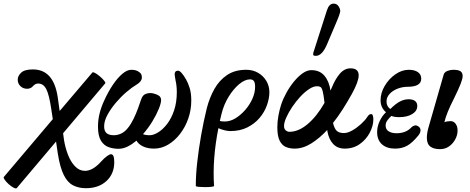

<svg xmlns="http://www.w3.org/2000/svg" viewBox="-62 -811 2598 1062"><path d="M31 229Q27 234 14 227.5Q1 221 -13 208.5Q-27 196 -35.5 184Q-44 172 -41 168L230 -152L222 -205Q210 -287 194 -318Q178 -349 149 -349Q133 -349 121 -335Q114 -327 105.5 -323.5Q97 -320 88 -320Q66 -320 51 -334.5Q36 -349 36 -370Q36 -391 55 -409Q74 -427 120 -427Q234 -427 257 -275L268 -197L449 -410Q452 -414 464.5 -407Q477 -400 491 -388Q505 -376 514 -365Q523 -354 520 -350L287 -74L292 -37Q299 6 314 45Q329 84 353 109Q377 134 408 134Q451 134 497 83Q516 62 530.5 52Q545 42 552 42Q560 42 565 51.5Q570 61 570 86Q570 150 527 190Q484 230 413 230Q373 230 342 214Q311 198 290.5 156.5Q270 115 258 40L248 -28Z M593 12Q564 12 538 2.5Q512 -7 496 -33.5Q480 -60 480 -111Q480 -148 489 -184Q498 -220 514 -254Q536 -303 562 -341.5Q588 -380 614.5 -402.5Q641 -425 664 -425Q678 -425 689 -422Q700 -419 711 -410Q724 -400 722.5 -379.5Q721 -359 692 -342Q668 -328 637.5 -302Q607 -276 579 -243Q551 -210 532.5 -176Q514 -142 514 -112Q514 -86 527.5 -74.5Q541 -63 568 -63Q589 -63 609.5 -73Q630 -83 646 -104Q663 -125 677 -154Q691 -183 701.5 -212Q712 -241 719 -262Q727 -287 748 -293Q769 -299 787 -294Q804 -290 816.5 -282Q829 -274 829 -257Q829 -240 816 -208Q803 -176 780.5 -139Q758 -102 729 -69Q743 -63 766 -63Q787 -63 813 -79Q839 -95 862.5 -125.5Q886 -156 901 -200.5Q916 -245 916 -302Q916 -319 914 -337Q912 -355 910 -361Q908 -373 906 -384.5Q904 -396 904 -400Q904 -420 923 -420Q939 -420 967 -372Q978 -353 987 -324.5Q996 -296 996 -255Q996 -203 979.5 -155.5Q963 -108 934 -70.5Q905 -33 868 -11Q831 11 790 11Q755 11 729.5 -1Q704 -13 693 -33Q669 -13 644 -0.5Q619 12 593 12Z M1021 217Q1021 157 1029 85.5Q1037 14 1050.5 -63Q1064 -140 1082 -213Q1097 -271 1124 -319Q1151 -367 1194 -396Q1237 -425 1300 -425Q1337 -425 1366 -408Q1395 -391 1411.5 -363Q1428 -335 1428 -301Q1428 -267 1414.5 -229Q1401 -191 1374 -159Q1347 -127 1306.5 -106.5Q1266 -86 1212 -86Q1199 -86 1181.5 -90Q1164 -94 1146 -102Q1112 69 1122 217Q1122 221 1106.5 222.5Q1091 224 1071.5 224Q1052 224 1036.5 222.5Q1021 221 1021 217ZM1163 -180Q1158 -161 1154 -142Q1162 -139 1182 -139Q1211 -139 1240 -156.5Q1269 -174 1294 -202.5Q1319 -231 1334 -264.5Q1349 -298 1349 -331Q1349 -354 1342 -363Q1335 -372 1321 -372Q1293 -372 1261.5 -346Q1230 -320 1203 -276.5Q1176 -233 1163 -180Z M1567 11Q1541 11 1519.5 2Q1498 -7 1485 -32.5Q1472 -58 1472 -107Q1472 -139 1478 -171.5Q1484 -204 1493 -232Q1504 -265 1522.5 -298.5Q1541 -332 1564.5 -360.5Q1588 -389 1612.5 -406Q1637 -423 1660 -423Q1707 -423 1733 -391.5Q1759 -360 1766 -310Q1770 -319 1774 -328Q1792 -373 1817.5 -403Q1843 -433 1877 -433Q1922 -433 1922 -394Q1922 -360 1884 -291Q1860 -248 1834 -207Q1808 -166 1780 -131Q1788 -98 1801.5 -86.5Q1815 -75 1840 -75Q1861 -75 1886.5 -89.5Q1912 -104 1934.5 -124.5Q1957 -145 1968 -162Q1975 -173 1980 -176.5Q1985 -180 1991 -180Q2003 -180 2003 -150Q2003 -115 1983.5 -77.5Q1964 -40 1928.5 -14.5Q1893 11 1845 11Q1805 11 1781 -14.5Q1757 -40 1749 -84Q1749 -86 1748 -92Q1705 -46 1659.5 -17.5Q1614 11 1567 11ZM1509 -114Q1509 -98 1518.5 -90Q1528 -82 1539 -82Q1589 -82 1639.5 -124.5Q1690 -167 1733 -242Q1728 -287 1723 -306Q1718 -325 1711 -329.5Q1704 -334 1691 -334Q1671 -334 1646.5 -317.5Q1622 -301 1598 -275Q1574 -249 1554 -219Q1534 -189 1521.5 -161Q1509 -133 1509 -114ZM1685 -502Q1670 -502 1670 -510Q1670 -516 1671 -519L1746 -753Q1758 -791 1783 -791Q1801 -791 1810.5 -776.5Q1820 -762 1820 -750Q1820 -745 1815 -729.5Q1810 -714 1797 -684L1749 -571Q1721 -502 1685 -502Z M2123 11Q2077 11 2050.5 -13Q2024 -37 2024 -80Q2024 -111 2038 -141Q2052 -171 2073 -190Q2043 -216 2043 -256Q2043 -297 2066 -336Q2089 -375 2125 -400Q2161 -425 2199 -425Q2231 -425 2249.5 -412Q2268 -399 2268 -376Q2268 -331 2193 -331Q2164 -331 2137 -320.5Q2110 -310 2093 -291.5Q2076 -273 2076 -250Q2076 -222 2097 -208Q2126 -237 2150 -249.5Q2174 -262 2198 -262Q2220 -262 2233 -253Q2246 -244 2246 -225Q2246 -197 2218 -180Q2190 -163 2146 -163Q2118 -163 2103 -170Q2090 -158 2080.5 -145Q2071 -132 2071 -117Q2071 -95 2088 -84.5Q2105 -74 2131 -74Q2184 -74 2214 -107Q2222 -115 2232.5 -117Q2243 -119 2253 -111Q2264 -104 2264 -90.5Q2264 -77 2253 -63Q2220 -22 2191 -5.5Q2162 11 2123 11Z M2372 14Q2337 14 2318 -0.5Q2299 -15 2299 -50Q2299 -77 2311 -116L2392 -398Q2396 -412 2412.5 -418.5Q2429 -425 2444 -425Q2473 -425 2485 -417Q2497 -409 2497 -390Q2497 -376 2486 -347.5Q2475 -319 2449 -266Q2428 -225 2415 -193Q2402 -161 2396 -135Q2410 -141 2431 -141Q2447 -141 2458 -126.5Q2469 -112 2469 -89Q2469 -64 2456 -40Q2443 -16 2421.5 -1Q2400 14 2372 14Z"/></svg>

Font: Junicode
Style: Bold Italic
Weight: 700
Italic angle: -11°
Designer: Peter S. Baker
Version: Version 2.100; ttfautohint (v1.8.4)